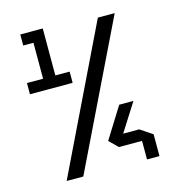

<svg xmlns="http://www.w3.org/2000/svg" viewBox="-108 -817 825 908"><g transform="rotate(-15 304.5 -363.0)"><path d="M124 -441V-672L169 -726H184V-496L139 -441ZM45 -441V-496H124V-441ZM139 -441 184 -496H254V-441ZM74 -672V-726H169L124 -672ZM107 0V-1L449 -708H531V-707L188 0ZM387 -91 390 -147H500V-91ZM387 -91 345 -132 440 -284H509V-283ZM500 0V-147H501L561 -107V0Z"/></g></svg>

Font: Foldit
Style: Regular
Weight: 400
Version: Version 1.003